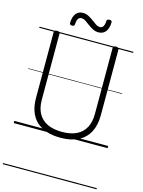

<svg xmlns="http://www.w3.org/2000/svg" viewBox="-202 -1221 1271 1711"><g transform="rotate(15 433.0 -365.5)"><path d="M435 19Q362 19 306 0.5Q250 -18 211.5 -54.5Q173 -91 153.5 -144.5Q134 -198 134 -268V-875Q134 -885 140.5 -889.5Q147 -894 161 -894Q176 -894 182 -889.5Q188 -885 188 -875V-266Q188 -190 216.5 -138.5Q245 -87 300 -61Q355 -35 435 -35Q514 -35 568 -61Q622 -87 650 -138.5Q678 -190 678 -266V-875Q678 -885 684.5 -889.5Q691 -894 705 -894Q732 -894 732 -875V-268Q732 -175 697.5 -111Q663 -47 597.5 -14Q532 19 435 19ZM276 -973Q254 -973 254 -994Q256 -1049 279 -1078.5Q302 -1108 342 -1108Q371 -1108 395 -1095.5Q419 -1083 440.5 -1067Q462 -1051 481 -1038Q500 -1025 520 -1025Q540 -1025 550.5 -1042.5Q561 -1060 562 -1092Q563 -1110 586 -1110Q600 -1110 605 -1105.5Q610 -1101 610 -1089Q608 -1035 584.5 -1005.5Q561 -976 519 -976Q491 -976 467 -988.5Q443 -1001 422 -1017Q401 -1033 381.5 -1046Q362 -1059 342 -1059Q323 -1059 312.5 -1043Q302 -1027 300 -993Q299 -982 294 -977.5Q289 -973 276 -973ZM0 369H866V379H0ZM0 -20H866V0H0ZM0 -505H866V-500H0ZM0 -889H866V-879H0Z"/></g></svg>

Font: Playwrite HR Lijeva Guides
Style: Regular
Weight: 400
Designer: Veronika Burian, José Scaglione
Foundry: TypeTogether
Version: Version 1.003